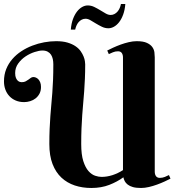

<svg xmlns="http://www.w3.org/2000/svg" viewBox="-20 -937 878 965"><path d="M689 7.8Q664.1 7.8 647.9 3.2Q631.8 -1.5 621.8 -9.3Q611.8 -17.1 606.9 -26.6Q602.1 -36.1 600.1 -45.9Q569.3 -23.4 529.3 -7.8Q489.3 7.8 439 7.8Q394 7.8 355.7 -4.9Q317.4 -17.6 288.8 -44.2Q260.3 -70.8 244.1 -112.5Q228 -154.3 228 -212.9Q228 -255.9 229.5 -290Q231 -324.2 233.2 -354.2Q235.4 -384.3 238 -412.1Q240.7 -439.9 242.9 -470.2Q245.1 -500.5 246.6 -535.2Q248 -569.8 248 -613.8Q248 -627.4 245.4 -639.9Q242.7 -652.3 236.6 -661.9Q230.5 -671.4 219.7 -677.2Q209 -683.1 192.9 -683.1Q177.2 -683.1 153.8 -675.5Q130.4 -668 108.6 -653.6Q86.9 -639.2 71.5 -617.9Q56.2 -596.7 56.2 -569.8Q56.2 -554.2 60.3 -544.9Q64.5 -535.6 69.8 -531Q75.2 -526.4 80.8 -525.1Q86.4 -523.9 88.9 -523.9Q101.1 -523.9 108.9 -528.1Q116.7 -532.2 123 -536.9Q129.4 -541.5 135 -545.7Q140.6 -549.8 147.9 -549.8Q153.8 -549.8 160.4 -547.1Q167 -544.4 172.6 -538.6Q178.2 -532.7 182.1 -523.2Q186 -513.7 186 -500Q186 -480.5 178.5 -466.3Q170.9 -452.1 158.9 -442.6Q147 -433.1 131.6 -428.5Q116.2 -423.8 101.1 -423.8Q77.6 -423.8 58.8 -431.9Q40 -439.9 26.9 -454.1Q13.7 -468.3 6.8 -487.3Q0 -506.3 0 -527.8Q0 -561.5 11.2 -589.6Q22.5 -617.7 42 -640.1Q61.5 -662.6 87.2 -679.4Q112.8 -696.3 142.1 -707.5Q171.4 -718.8 202.1 -724.4Q232.9 -730 262.2 -730Q295.9 -730 319.6 -722.9Q343.3 -715.8 359.6 -704.6Q376 -693.4 385.5 -679.7Q395 -666 400.1 -653.1Q405.3 -640.1 406.7 -629.6Q408.2 -619.1 408.2 -613.8Q408.2 -574.2 406.7 -541.3Q405.3 -508.3 403.1 -478Q400.9 -447.8 398.2 -418.7Q395.5 -389.6 393.3 -358.2Q391.1 -326.7 389.6 -291.3Q388.2 -255.9 388.2 -212.9Q388.2 -159.7 398.7 -127.2Q409.2 -94.7 424.8 -77.1Q440.4 -59.6 458.3 -53.7Q476.1 -47.9 490.2 -47.9Q517.1 -47.9 544.7 -56.6Q572.3 -65.4 598.1 -82V-647.9Q598.1 -662.1 592 -670.7Q585.9 -679.2 573.2 -679.2Q559.6 -679.2 547.9 -674.3Q536.1 -669.4 526.9 -665L519 -683.1Q531.2 -689.5 548.8 -697.5Q566.4 -705.6 586.4 -712.9Q606.4 -720.2 627.4 -725.1Q648.4 -730 667 -730Q700.2 -730 718.5 -721.4Q736.8 -712.9 745.6 -700.4Q754.4 -688 756.1 -673.8Q757.8 -659.7 757.8 -648.9V-74.2Q757.8 -60.1 764.2 -51.5Q770.5 -43 783.2 -43Q796.4 -43 808.1 -47.6Q819.8 -52.2 829.1 -57.1L836.9 -39.1Q824.7 -32.7 807.1 -24.7Q789.6 -16.6 769.5 -9.3Q749.5 -2 728.5 2.9Q707.5 7.8 689 7.8ZM410.2 -842.8Q399.4 -842.8 390.6 -838.1Q381.8 -833.5 375.2 -825.9Q368.7 -818.4 364.3 -808.3Q359.9 -798.3 357.9 -788.1H335.9Q338.4 -818.8 346.9 -841.6Q355.5 -864.3 367.4 -879.4Q379.4 -894.5 393.3 -902.1Q407.2 -909.7 420.9 -909.7Q438 -909.7 453.6 -902.1Q469.2 -894.5 483.6 -885.7Q498 -877 511 -869.4Q523.9 -861.8 536.1 -861.8Q546.4 -861.8 555.2 -866.5Q564 -871.1 570.6 -878.7Q577.1 -886.2 581.5 -896.2Q585.9 -906.2 587.9 -917H609.9Q607.4 -886.2 598.9 -863.3Q590.3 -840.3 578.4 -825.2Q566.4 -810.1 552.5 -802.5Q538.6 -794.9 524.9 -794.9Q507.8 -794.9 492.2 -802.5Q476.6 -810.1 462.2 -818.8Q447.8 -827.6 434.8 -835.2Q421.9 -842.8 410.2 -842.8Z"/></svg>

Font: Berkshire Swash
Style: Regular
Weight: 400
Designer: Astigmatic (AOETI)
Foundry: Astigmatic (AOETI)
Version: Version 1.001